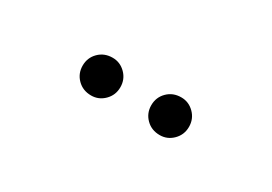

<svg xmlns="http://www.w3.org/2000/svg" viewBox="-12 -881 624 441"><g transform="rotate(30 300.0 -660.0)"><path d="M341 -660Q341 -681 355.5 -695.5Q370 -710 392 -710Q412 -710 426.5 -695.5Q441 -681 441 -660Q441 -639 426.5 -624.5Q412 -610 392 -610Q370 -610 355.5 -624.5Q341 -639 341 -660ZM159 -660Q159 -681 173.5 -695.5Q188 -710 210 -710Q230 -710 244.5 -695.5Q259 -681 259 -660Q259 -639 244.5 -624.5Q230 -610 210 -610Q188 -610 173.5 -624.5Q159 -639 159 -660Z"/></g></svg>

Font: Wittgenstein
Style: Regular
Weight: 400
Designer: Jörg Drees
Foundry: Jörg Drees
Version: Version 1.003;Glyphs 3.1.2 (3151)